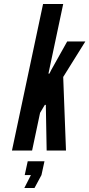

<svg xmlns="http://www.w3.org/2000/svg" viewBox="-20 -755 448 963"><path d="M297 -735 223 -386H228L237 -404L317 -547H408L297 -369L311 0H214L210 -221V-229H205L200 -221L181 -189L141 0H40L196 -735ZM188 123 153 188H102L135 123H104L119 54H203Z"/></svg>

Font: League Gothic Italic
Style: Regular
Weight: 400
Designer: Tyler Finck
Foundry: The League of Moveable Type
Version: Version 1.001;PS 001.001;hotconv 1.0.56;makeotf.lib2.0.21325